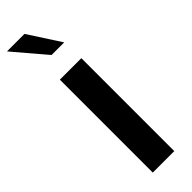

<svg xmlns="http://www.w3.org/2000/svg" viewBox="-271 -776 783 783"><g transform="rotate(-45 120.5 -385.0)"><path d="M63 -536H187V0H63ZM-8 -770H93L183 -631H110Z"/></g></svg>

Font: Exo SemiBold
Style: Regular
Weight: 600
Designer: Natanael Gama
Foundry: Natanael Gama
Version: Version 1.500